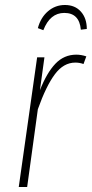

<svg xmlns="http://www.w3.org/2000/svg" viewBox="-20 -750 368 770"><path d="M153.8 -628.9 131.8 -637.2Q143.1 -679.7 172.4 -704.8Q201.7 -730 240.2 -730Q280.8 -730 304.4 -703.4Q328.1 -676.8 328.1 -633.8L304.2 -630.9Q298.3 -698.2 237.8 -698.2Q180.7 -698.2 153.8 -628.9ZM286.1 -530.8Q305.7 -530.8 326.2 -523.9L314.9 -493.2Q299.3 -499 282.2 -499Q234.9 -499 200 -452.1Q165 -405.3 131.8 -312L88.9 0H55.2L128.9 -520H158.2L140.1 -388.2Q167.5 -458 202.1 -494.4Q236.8 -530.8 286.1 -530.8Z"/></svg>

Font: Fira Sans Compressed UltraLight
Style: Italic
Weight: 200
Width: 3
Italic angle: -8°
Designer: Carrois Corporate & Edenspiekermann AG
Foundry: Carrois Corporate GbR & Edenspiekermann AG
Version: Version 4.203;PS 004.203;hotconv 1.0.88;makeotf.lib2.5.64775